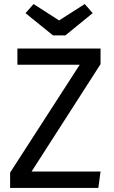

<svg xmlns="http://www.w3.org/2000/svg" viewBox="-20 -929 562 949"><path d="M477 -612 136 -81H477L466 0H30V-76L374 -609H66V-689H477ZM438 -864 303 -754H242L106 -864L146 -909L272 -828L399 -909Z"/></svg>

Font: FiraGOUPP
Style: Medium
Weight: 400
Designer: bBox Type
Foundry: bBox Type GmbH
Version: Version 1.001